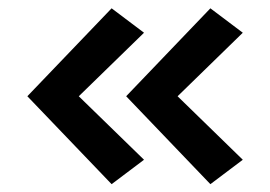

<svg xmlns="http://www.w3.org/2000/svg" viewBox="-20 -506 663 471"><path d="M253.8 -54.2 47.1 -269.9 253.8 -485.6 333.3 -425.7 157.4 -254.4V-285.3L333.3 -114.1ZM496.1 -54.2 289.5 -269.9 496.1 -485.6 575.6 -425.7 399.8 -254.4V-285.3L575.6 -114.1Z"/></svg>

Font: Karla
Style: Regular
Weight: 400
Designer: Jonathan Pinhorn
Version: Version 2.004;gftools[0.9.33]